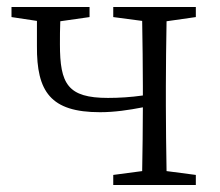

<svg xmlns="http://www.w3.org/2000/svg" viewBox="-20 -531 630 551"><path d="M542 -482V-511H305V-482L388 -471C389 -416 390 -337 390 -284V-257C355 -252 321 -250 290 -250C174 -250 152 -290 152 -404C152 -426 152 -448 153 -470L237 -482V-511H13V-482L86 -471V-399C85 -268 125 -209 267 -209C308 -209 349 -215 390 -223C390 -167 389 -93 388 -40L305 -29V0H542V-29L458 -40C457 -95 456 -174 456 -227V-284C456 -337 457 -415 458 -470Z"/></svg>

Font: Noto Serif CJK JP Light
Style: Regular
Weight: 300
Designer: Ryoko NISHIZUKA 西塚涼子 (kana & ideographs); Frank Grießhammer (Latin, Greek & Cyrillic); Wenlong ZHANG 张文龙 (bopomofo); San
Foundry: Adobe Systems Incorporated
Version: Version 1.001;PS 1.001;hotconv 16.6.54;makeotf.lib2.5.65590